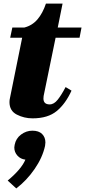

<svg xmlns="http://www.w3.org/2000/svg" viewBox="-20 -652 476 1074"><path d="M224 -115Q223 -110 223 -101Q223 -68 258 -68Q282 -68 303 -94.5Q324 -121 347 -165L380 -145Q347 -72 297.5 -31Q248 10 162 10Q115 10 74 -11Q33 -32 33 -81Q33 -93 36 -105L104 -441H37L49 -498H116Q160 -509 189.5 -543.5Q219 -578 237 -632H330L303 -498H436L425 -441H291ZM234 145Q234 152 232 164Q218 229 173.5 293.5Q129 358 71 402L23 358Q100 294 122 241Q95 238 77.5 218.5Q60 199 60 173Q60 168 62 158Q69 122 98 100.5Q127 79 161 79Q197 79 215.5 97.5Q234 116 234 145Z"/></svg>

Font: Trirong Black
Style: Italic
Weight: 900
Italic angle: -12°
Designer: Katatrad Team
Foundry: CadsonDemak
Version: Version 1.001